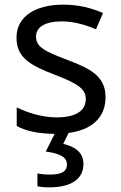

<svg xmlns="http://www.w3.org/2000/svg" viewBox="-20 -566 519 826"><path d="M339 139C339 88 300 64 252 53L275 6C374 -7 434 -59 434 -148C434 -234 375 -269 273 -307C170 -346 135 -364 135 -409C135 -449 174 -474 246 -474C298 -474 348 -459 393 -440L423 -510C373 -532 317 -546 252 -546C132 -546 51 -495 51 -404C51 -316 113 -284 217 -244C322 -204 349 -180 349 -140C349 -92 311 -61 222 -61C159 -61 94 -83 52 -104V-24C92 -2 143 9 215 10L177 86C228 93 268 106 268 141C268 174 242 185 194 185C175 185 153 183 141 180V235C152 238 171 240 191 240C289 240 339 203 339 139Z"/></svg>

Font: Noto Sans Arabic
Style: Regular
Weight: 400
Designer: Monotype Design Team, Nadine Chahine, Nizar Qandah and Khaled Hosny
Foundry: Monotype Imaging Inc.
Version: Version 2.012